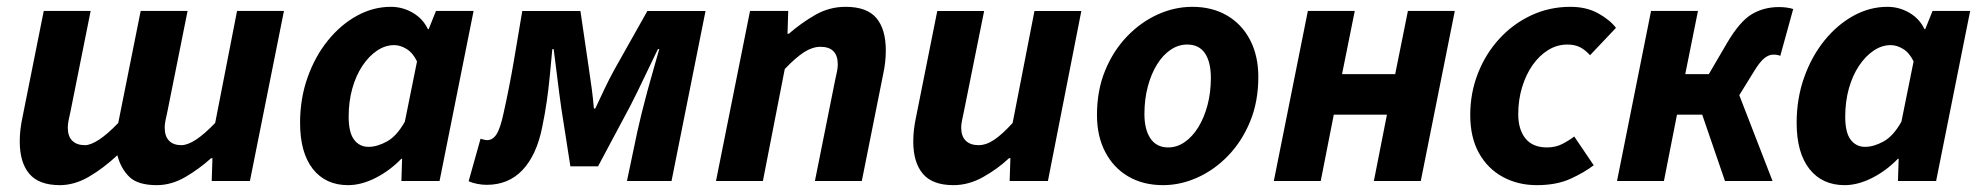

<svg xmlns="http://www.w3.org/2000/svg" viewBox="-20 -528 5781 560"><path d="M154.6 12Q93.8 12 65.7 -20.9Q37.6 -53.8 37.6 -115.5Q37.6 -132.7 39.6 -150.2Q41.6 -167.6 45.6 -186.1L107.6 -496.1H244.4L185.7 -203.3Q182.5 -188.7 180.1 -177.3Q177.7 -165.8 177.7 -155.8Q177.7 -130.4 190.9 -117.5Q204 -104.6 227.8 -104.6Q244.4 -104.6 269 -120.7Q293.5 -136.7 324.9 -169.4L390.3 -496.1H527.1L468.4 -203.3Q465.2 -188.7 462.8 -177.3Q460.4 -165.8 460.4 -155.8Q460.4 -130.4 473.2 -117.5Q485.9 -104.6 508.8 -104.6Q527.1 -104.6 551.7 -120.7Q576.2 -136.7 607.6 -169.4L671.4 -496.1H808.2L708.9 0H597.5L599.6 -66.5H595.6Q560.6 -34.9 520.1 -11.4Q479.7 12 437.3 12Q382.2 12 357.4 -12Q332.6 -36 322.3 -75.2Q281.2 -36.9 239.1 -12.4Q197 12 154.6 12Z M995.2 12Q929.7 12 892.4 -35.3Q855.2 -82.6 855.2 -169.9Q855.2 -240.5 877.1 -302.2Q899 -363.8 936.5 -410.1Q974 -456.3 1021.3 -482.2Q1068.6 -508.1 1120.1 -508.1Q1154.2 -508.1 1184.1 -490.7Q1213.9 -473.2 1228 -443H1230.3L1251.6 -496.1H1361.3L1262 0H1150.7L1152.8 -64.8H1150.4Q1116.7 -29.9 1075.3 -9Q1033.8 12 995.2 12ZM1054.8 -99.7Q1080.1 -99.7 1108.7 -115.4Q1137.2 -131.1 1160.8 -173.1L1196.3 -348.9Q1184 -374.2 1165.7 -385.3Q1147.5 -396.4 1129.6 -396.4Q1103.6 -396.4 1079.8 -380.4Q1056 -364.4 1037.2 -336.3Q1018.4 -308.2 1007.6 -270.1Q996.9 -231.9 996.9 -187.4Q996.9 -141.9 1012.6 -120.8Q1028.4 -99.7 1054.8 -99.7Z M1399.4 11.1Q1386.4 11.1 1371.9 8.3Q1357.4 5.6 1346.9 0.4L1381.6 -123.3Q1386.6 -122.3 1391 -120.8Q1395.5 -119.3 1400.9 -119.3Q1417.2 -119.3 1428.3 -136.6Q1439.4 -153.8 1448.9 -198.6Q1465.6 -273.7 1478.2 -347Q1490.8 -420.4 1503.3 -496H1672.9L1697.9 -325.6Q1702.4 -296.5 1706.1 -268.1Q1709.8 -239.6 1712.2 -211.4H1716.2Q1729.7 -240.1 1743 -268.3Q1756.3 -296.5 1772.3 -325.6L1868.2 -496H2037.8L1938.6 0H1808.6L1838.8 -143.7Q1843.4 -164.9 1851 -195.8Q1858.6 -226.8 1868 -261.5Q1877.4 -296.2 1886.8 -328.5Q1896.2 -360.9 1902.8 -384.6H1898.8Q1879.8 -345.8 1858.7 -301.2Q1837.7 -256.7 1818.2 -218.9L1724.3 -42.9H1643.6L1617.4 -210.6Q1611.4 -252.6 1605.9 -297.4Q1600.3 -342.2 1594.9 -384.6H1590.9Q1587 -340.9 1583.3 -303.9Q1579.7 -267 1574.6 -231.6Q1569.5 -196.2 1561.3 -156.5Q1545 -75.6 1504.1 -32.2Q1463.3 11.1 1399.4 11.1Z M2068.3 0 2167.6 -496.1H2279L2276.9 -429.7H2280.9Q2317.1 -461.2 2358.1 -484.7Q2399.1 -508.1 2446.3 -508.1Q2508.3 -508.1 2535.9 -475.6Q2563.6 -443.1 2563.6 -380.6Q2563.6 -364.2 2561.7 -346.4Q2559.7 -328.5 2555.6 -310L2493.6 0H2356.8L2415.5 -292.8Q2418.9 -308.4 2421.2 -319.3Q2423.5 -330.3 2423.5 -340.3Q2423.5 -365.9 2410.7 -378.7Q2398 -391.5 2373.1 -391.5Q2349.9 -391.5 2325.5 -376Q2301.1 -360.4 2268.9 -326.7L2205.1 0Z M2760.8 12Q2699.8 12 2671.8 -21Q2643.7 -54 2643.7 -115.4Q2643.7 -132.4 2645.7 -150Q2647.7 -167.6 2651.7 -186L2713.7 -496H2850.4L2791.5 -203.4Q2788.5 -188.6 2786 -177.2Q2783.5 -165.8 2783.5 -155.9Q2783.5 -130.5 2796.8 -117.6Q2810 -104.6 2834.3 -104.6Q2856.5 -104.6 2880.1 -120.6Q2903.8 -136.6 2933.5 -169.4L2997.2 -496H3133.9L3036.4 0H2924.8L2927 -66.6H2923Q2889.8 -35.3 2847.6 -11.7Q2805.4 12 2760.8 12Z M3372.1 12Q3314.2 12 3270.9 -13.3Q3227.6 -38.6 3203.6 -84.7Q3179.5 -130.8 3179.5 -192.5Q3179.5 -264.4 3203.3 -322.2Q3227.1 -380.1 3267.1 -421.7Q3307.2 -463.4 3356.6 -485.8Q3406.1 -508.1 3457.5 -508.1Q3515.4 -508.1 3558.8 -482.8Q3602.1 -457.5 3626.1 -411.4Q3650.1 -365.3 3650.1 -303.6Q3650.1 -231.7 3626.3 -173.9Q3602.6 -116.1 3562.5 -74.4Q3522.5 -32.7 3473 -10.4Q3423.6 12 3372.1 12ZM3387.3 -98Q3412.7 -98 3435.2 -113.5Q3457.7 -129 3474.8 -156.5Q3491.9 -184 3501.8 -221Q3511.7 -258 3511.7 -300.9Q3511.7 -346.9 3494.5 -372.5Q3477.3 -398.1 3442.4 -398.1Q3417.2 -398.1 3394.6 -383Q3372 -367.9 3354.9 -340.4Q3337.8 -313 3327.9 -276Q3317.9 -239 3317.9 -195.2Q3317.9 -150.3 3335.5 -124.2Q3353.1 -98 3387.3 -98Z M3695.3 0 3794.6 -496.1H3931.4L3894.3 -311.8H4049.3L4086.4 -496.1H4223.2L4123.9 0H3987.1L4025.2 -193.5H3870.2L3832.1 0Z M4462.2 12Q4407.1 12 4363 -12.1Q4318.9 -36.1 4293.5 -81.8Q4268.2 -127.5 4268.2 -192.5Q4268.2 -256.9 4290.6 -314Q4313 -371.1 4352.8 -414.6Q4392.6 -458.2 4445.9 -483.2Q4499.2 -508.1 4560.1 -508.1Q4607 -508.1 4641 -489.3Q4675.1 -470.5 4693.3 -446.8L4617.6 -366.9Q4603.5 -382.7 4588.1 -390.4Q4572.6 -398.1 4551.5 -398.1Q4521.8 -398.1 4495.8 -382.2Q4469.9 -366.3 4450.2 -338.4Q4430.6 -310.5 4419.4 -273.5Q4408.2 -236.5 4408.2 -195.2Q4408.2 -150.3 4429.2 -124.2Q4450.2 -98 4492.2 -98Q4517.3 -98 4536.9 -108.2Q4556.5 -118.3 4571.5 -129.9L4628.3 -46Q4601 -25 4560.5 -6.5Q4519.9 12 4462.2 12Z M4696.3 0 4795.6 -496.1H4932.4L4895.3 -311.8H4964.1L5018.1 -404.1Q5054.8 -466.1 5089.8 -486.8Q5124.8 -507.4 5168.7 -507.4Q5191.4 -507.4 5210.2 -501.8L5172.5 -365Q5168.5 -367 5163.8 -367.8Q5159.2 -368.7 5151.9 -368.7Q5138.8 -368.7 5125.6 -357.9Q5112.3 -347.1 5094.9 -318.3L5052.9 -250.4L5149.9 0H5011.2L4944.8 -193.5H4871.2L4833.1 0Z M5360.2 12Q5294.7 12 5257.4 -35.3Q5220.2 -82.6 5220.2 -169.9Q5220.2 -240.5 5242.1 -302.2Q5264 -363.8 5301.5 -410.1Q5339 -456.3 5386.3 -482.2Q5433.6 -508.1 5485.1 -508.1Q5519.2 -508.1 5549.1 -490.7Q5578.9 -473.2 5593 -443H5595.3L5616.6 -496.1H5726.3L5627 0H5515.7L5517.8 -64.8H5515.4Q5481.7 -29.9 5440.3 -9Q5398.8 12 5360.2 12ZM5419.8 -99.7Q5445.1 -99.7 5473.7 -115.4Q5502.2 -131.1 5525.8 -173.1L5561.3 -348.9Q5549 -374.2 5530.7 -385.3Q5512.5 -396.4 5494.6 -396.4Q5468.6 -396.4 5444.8 -380.4Q5421 -364.4 5402.2 -336.3Q5383.4 -308.2 5372.6 -270.1Q5361.9 -231.9 5361.9 -187.4Q5361.9 -141.9 5377.6 -120.8Q5393.4 -99.7 5419.8 -99.7Z"/></svg>

Font: Source Sans Variable
Style: Italic
Weight: 200
Italic angle: -11°
Designer: Paul D. Hunt
Foundry: Adobe Systems Incorporated
Version: Version 3.006;hotconv 1.0.111;makeotfexe 2.5.65597